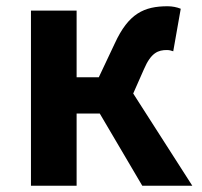

<svg xmlns="http://www.w3.org/2000/svg" viewBox="-20 -594 645 614"><path d="M79 0H225V-231H299L435 0H595L406 -295L440 -372C463 -426 486 -434 514 -434C522 -434 528 -432 534 -430L558 -566C546 -571 531 -574 516 -574C441 -574 391 -551 347 -455L296 -347H225V-560H79Z"/></svg>

Font: Noto Sans KR Bold
Style: Regular
Weight: 700
Designer: Ryoko NISHIZUKA  (kana & ideographs); Paul D. Hunt (Latin, Greek & Cyrillic); Wenlong ZHANG  (bopomofo); Sandoll Communi
Foundry: Adobe Systems Incorporated
Version: Version 1.004;PS 1.004;hotconv 1.0.82;makeotf.lib2.5.63406